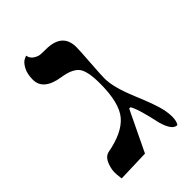

<svg xmlns="http://www.w3.org/2000/svg" viewBox="-177 -619 689 689"><g transform="rotate(-45 167.5 -274.0)"><path d="M233.9 -295.9Q233.9 -252 265.9 -175.5Q297.9 -99.1 305.2 -64.9Q309.1 -44.9 309.1 -29.8Q309.1 -5.9 300.8 5.9Q284.7 5.9 273.9 -13.2Q263.2 -32.2 258.1 -57.1Q252.9 -82 244.4 -112.5Q235.8 -143.1 227.1 -158.2H220.2L146 -3.9L23.9 0Q23.9 -2 22.5 -12.5Q21 -22.9 21 -30.8Q21 -40.5 22 -46.9Q30.8 -93.8 57.1 -100.1Q140.1 -115.2 175 -156Q210 -196.8 210 -295.9Q210 -362.8 190.9 -383.3Q171.9 -403.8 127 -410.2Q48.8 -422.4 48.8 -476.1Q48.8 -505.9 59.8 -525.4Q70.8 -544.9 82 -549.3L92.8 -554.2Q95.7 -538.1 108.4 -530Q121.1 -522 130.6 -521Q140.1 -520 158.2 -520Q242.2 -520 242.2 -448.2Q242.2 -430.2 238 -372.6Q233.9 -314.9 233.9 -295.9Z"/></g></svg>

Font: Biolilbert
Style: Regular
Weight: 400
Designer: Philipp H. Poll
Foundry: Philipp H. Poll
Version: Version 1.1.0